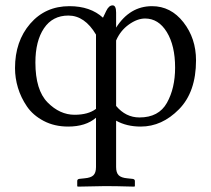

<svg xmlns="http://www.w3.org/2000/svg" viewBox="-20 -462 788 716"><path d="M521 -393Q492 -393 460.5 -370.5Q429 -348 413 -311V-67Q449 -24 500 -24Q572 -24 602.5 -78.5Q633 -133 633 -210Q633 -292 602 -342.5Q571 -393 521 -393ZM413 161Q413 182 422.5 191.5Q432 201 455 203L474 205Q483 206 483 213V232L481 234Q412 232 373 232L270 234L268 232V213Q268 206 276 205L295 203Q319 201 328.5 191.5Q338 182 338 161V-23Q300 10 234 10Q183 10 143 -11Q103 -32 80.5 -65Q58 -98 47 -134.5Q36 -171 36 -208Q36 -308 92.5 -373.5Q149 -439 239 -439Q317 -439 364 -396L376 -421Q386 -442 400 -442Q413 -442 413 -415V-359Q464 -439 547 -439Q617 -439 664 -379Q711 -319 711 -237Q711 -119 647.5 -54.5Q584 10 505 10Q452 10 413 -12ZM235 -404Q176 -404 144 -356.5Q112 -309 112 -229Q112 -126 157.5 -80Q203 -34 258 -34Q309 -34 338 -56V-333Q296 -404 235 -404Z"/></svg>

Font: Libertinus Sans
Style: Regular
Weight: 400
Designer: Philipp H. Poll
Foundry: Khaled Hosny
Version: Version 6.1